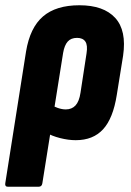

<svg xmlns="http://www.w3.org/2000/svg" viewBox="-39 -525 498 730"><path d="M-9 185Q-21 185 -19 172L60 -329Q75 -420 124.5 -462.5Q174 -505 263 -505Q355 -505 399 -457Q443 -409 429 -313L405 -164Q391 -75 353 -33.5Q315 8 249 8Q221 8 189.5 0Q158 -8 136 -21L152 -128Q165 -120 181 -114.5Q197 -109 211 -109Q234 -109 248 -124Q262 -139 267 -172L290 -322Q295 -353 285.5 -367Q276 -381 254 -381Q231 -381 218.5 -367Q206 -353 201 -324L122 172Q120 185 108 185Z"/></svg>

Font: Sofia Sans Condensed Black
Style: Italic
Weight: 900
Italic angle: -9°
Version: Version 4.100